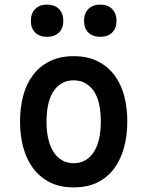

<svg xmlns="http://www.w3.org/2000/svg" viewBox="-20 -804 640 834"><path d="M300 10Q240 10 196.5 -12Q153 -34 124 -73Q95 -112 81 -164Q67 -216 67 -276Q67 -335 80.5 -387Q94 -439 123 -477.5Q152 -516 196 -538Q240 -560 300 -560Q360 -560 404 -538Q448 -516 477 -477.5Q506 -439 519.5 -387.5Q533 -336 533 -276Q533 -216 519 -164Q505 -112 476.5 -73Q448 -34 404 -12Q360 10 300 10ZM300 -95Q330 -95 352.5 -109Q375 -123 389.5 -147Q404 -171 411 -204Q418 -237 418 -276Q418 -314 411.5 -347Q405 -380 390.5 -403.5Q376 -427 353.5 -441Q331 -455 300 -455Q269 -455 246.5 -441Q224 -427 209.5 -403Q195 -379 188.5 -346Q182 -313 182 -275Q182 -237 189 -204Q196 -171 210.5 -147Q225 -123 247.5 -109Q270 -95 300 -95ZM416 -644Q383 -644 364 -662.5Q345 -681 345 -713Q345 -746 364 -765Q383 -784 416 -784Q448 -784 467 -765Q486 -746 486 -713Q486 -681 467 -662.5Q448 -644 416 -644ZM184 -644Q152 -644 133 -662.5Q114 -681 114 -713Q114 -746 133 -765Q152 -784 184 -784Q217 -784 236 -765Q255 -746 255 -713Q255 -681 236 -662.5Q217 -644 184 -644Z"/></svg>

Font: Maple Mono NL SemiBold
Style: Regular
Weight: 600
Monospace: yes
Designer: subframe7536
Version: Version 7.000